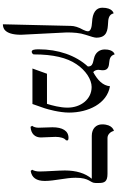

<svg xmlns="http://www.w3.org/2000/svg" viewBox="236 -841 808 1320"><g transform="rotate(90 640.0 -181.0)"><path d="M147 203C148 203 149 203 150 203C165 202 219 201 219 78L203 -236C203 -281 206 -327 219 -365C232 -403 239 -428 239 -439C239 -514 186 -517 138 -520C116 -521 79 -523 72 -558C72 -558 33 -553 33 -480C33 -437 68 -413 132 -410C171 -408 195 -399 195 -382C195 -373 191 -361 185 -349C167 -318 158 -287 158 -264Z M573 -533C568 -483 531 -448 476 -418C466 -424 460 -440 460 -453C460 -466 463 -468 463 -485C463 -522 433 -526 408 -528C388 -530 362 -534 354 -565C354 -565 320 -560 320 -497C320 -462 341 -432 382 -423C426 -414 437 -407 437 -381C361 -298 319 -178 319 -42C319 -14 322 5 336 5C345 5 354 -4 354 -9C354 -143 377 -237 421 -302C464 -367 527 -407 578 -407C662 -407 720 -333 720 -241C720 -191 705 -135 694 -100H487L451 0H695L724 -83C731 -104 754 -185 754 -252C754 -383 693 -513 573 -533Z M1202 -296C1202 -396 1238 -394 1238 -434V-458C1238 -496 1228 -516 1175 -516H929C904 -516 885 -537 880 -560C880 -560 835 -553 835 -479C835 -438 864 -408 914 -408H1209C1171 -363 1152 -301 1152 -223C1152 -181 1159 -91 1159 -49C1159 -29 1155 -12 1147 2L1155 12C1201 5 1224 -27 1224 -85C1224 -151 1202 -230 1202 -296ZM921 -159C921 -191 929 -221 945 -231V-244C940 -247 934 -248 928 -248C879 -248 855 -206 855 -138C855 -119 858 -59 858 -41C858 -25 853 -7 845 2L852 13C901 10 925 -19 925 -58C925 -77 921 -140 921 -159Z"/></g></svg>

Font: Libertinus Serif
Style: Regular
Weight: 400
Designer: Philipp H. Poll, Khaled Hosny
Foundry: Caleb Maclennan
Version: Version 7.050;RELEASE